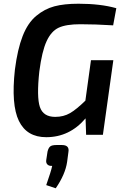

<svg xmlns="http://www.w3.org/2000/svg" viewBox="-20 -723 671 1030"><path d="M468 -400H588L532 0H442L439 -88Q353 13 228 13Q124 13 81.5 -74Q39 -161 60 -350Q74 -459 101.5 -529.5Q129 -600 174 -637.5Q219 -675 271.5 -689Q324 -703 401 -703Q519 -703 604 -679L587 -587Q491 -593 411 -593Q335 -593 295 -574.5Q255 -556 230 -502Q205 -448 191 -340Q176 -202 194 -149Q212 -96 276 -96Q321 -96 355.5 -116Q390 -136 438 -183ZM283 55H312Q354 55 347 93L340 146Q330 213 279 287L228 270Q254 196 260 167Q243 168 234.5 159.5Q226 151 228 136L235 90Q240 70 249.5 62.5Q259 55 283 55Z"/></svg>

Font: Exo 2.0 Semi Bold
Style: Italic
Weight: 600
Italic angle: -8°
Designer: Natanael Gama
Version: Version 1.001;PS 001.001;hotconv 1.0.70;makeotf.lib2.5.58329